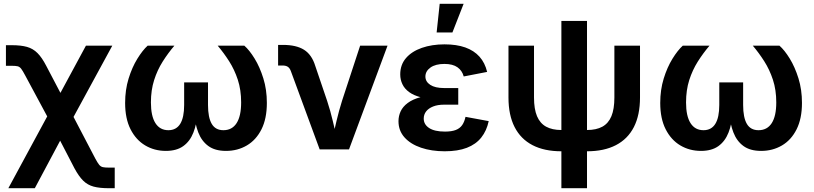

<svg xmlns="http://www.w3.org/2000/svg" viewBox="-20 -786 4281 1010"><path d="M23.9 204.1 271.5 -253.4H323.7L481.4 48.3Q493.2 70.3 501.5 80.6Q509.8 90.8 521.2 93.3Q532.7 95.7 553.2 95.7H583.5V204.1H553.2Q504.4 204.1 472.4 195.6Q440.4 187 417.5 164.3Q394.5 141.6 371.6 99.1L296.4 -45.9L163.1 204.1ZM266.1 -103.5 112.8 -388.7Q99.6 -413.6 91.6 -424.1Q83.5 -434.6 73 -437.3Q62.5 -439.9 41.5 -439.9H11.2V-548.3H41.5Q90.3 -548.3 122.1 -539.3Q153.8 -530.3 177.2 -506.8Q200.7 -483.4 223.1 -439.9L297.9 -297.4L432.1 -545.9H570.8L330.1 -103.5Z M852.5 7.8Q792.5 7.8 743.9 -21Q695.3 -49.8 666.7 -106Q638.2 -162.1 638.2 -244.6Q638.2 -313.5 656.5 -372.8Q674.8 -432.1 702.4 -476.8Q730 -521.5 756.8 -545.9H897.5Q863.8 -506.3 835.7 -461.9Q807.6 -417.5 790.8 -364.7Q773.9 -312 773.9 -247.1Q773.9 -175.3 797.6 -138.2Q821.3 -101.1 865.7 -101.1Q907.2 -101.1 928 -134.5Q948.7 -168 948.7 -233.9V-352.5H1074.2V-233.9Q1074.2 -168 1093.8 -134.5Q1113.3 -101.1 1155.3 -101.1Q1200.7 -101.1 1224.6 -138.2Q1248.5 -175.3 1248.5 -247.1Q1248.5 -313 1231 -366.5Q1213.4 -419.9 1185.3 -463.9Q1157.2 -507.8 1125 -545.9H1265.1Q1292 -522.5 1319.3 -478Q1346.7 -433.6 1365.2 -374Q1383.8 -314.5 1383.8 -244.6Q1383.8 -162.1 1355.5 -105.7Q1327.1 -49.3 1278.3 -20.8Q1229.5 7.8 1168.9 7.8Q1110.8 7.8 1075.7 -18.1Q1040.5 -43.9 1022.9 -89.6Q1005.4 -135.3 1000.5 -195.3H1020Q1015.1 -134.3 997.3 -88.6Q979.5 -43 944.3 -17.6Q909.2 7.8 852.5 7.8Z M1661.6 0 1509.8 -412.6Q1503.9 -428.2 1493.7 -434.8Q1483.4 -441.4 1466.3 -441.4H1442.9V-549.8H1468.3Q1538.6 -549.8 1579.3 -524.2Q1620.1 -498.5 1638.2 -439.9L1700.7 -255.9Q1718.3 -202.6 1730.7 -149.4Q1743.2 -96.2 1756.3 -40H1724.6Q1737.8 -96.2 1750.2 -149.7Q1762.7 -203.1 1779.3 -255.9L1874.5 -545.9H2018.6L1815.9 0Z M2319.3 9.8Q2250 9.8 2194.8 -9Q2139.6 -27.8 2107.9 -63.2Q2076.2 -98.6 2076.2 -148.4Q2076.2 -175.8 2087.6 -200.4Q2099.1 -225.1 2124.5 -244.1Q2149.9 -263.2 2190.4 -274.4Q2231 -285.6 2288.6 -285.6H2390.6V-235.4H2316.4Q2282.2 -235.4 2258.3 -225.8Q2234.4 -216.3 2221.7 -200Q2209 -183.6 2209 -162.1Q2209 -131.3 2237.5 -112.5Q2266.1 -93.8 2320.8 -93.8Q2356 -93.8 2377.7 -102.3Q2399.4 -110.8 2411.4 -128.2Q2423.3 -145.5 2428.7 -171.4L2550.8 -148.9Q2540 -98.1 2511.7 -62.5Q2483.4 -26.9 2435.8 -8.5Q2388.2 9.8 2319.3 9.8ZM2288.6 -264.2Q2233.9 -264.2 2195.3 -273.9Q2156.7 -283.7 2132.3 -301.5Q2107.9 -319.3 2096.7 -343.3Q2085.4 -367.2 2085.4 -394.5Q2085.4 -445.3 2115.7 -480.5Q2146 -515.6 2199 -534.2Q2252 -552.7 2318.4 -552.7Q2381.8 -552.7 2427.7 -536.4Q2473.6 -520 2502.4 -487.8Q2531.2 -455.6 2542.5 -407.7L2419.4 -383.8Q2411.1 -414.6 2386.5 -432.1Q2361.8 -449.7 2317.9 -449.7Q2271 -449.7 2244.4 -430.7Q2217.8 -411.6 2217.8 -383.3Q2217.8 -356.4 2243.4 -339.6Q2269 -322.8 2316.4 -322.8H2390.6V-264.2ZM2276.9 -615.2 2293 -766.1H2418.9L2359.9 -615.2Z M2933.1 9.8Q2843.3 9.8 2781.2 -22.5Q2719.2 -54.7 2687 -117.7Q2654.8 -180.7 2654.8 -272.9V-545.9H2789.1V-272.9Q2789.1 -212.4 2804.9 -174.8Q2820.8 -137.2 2852.8 -119.6Q2884.8 -102.1 2933.1 -102.1H3067.9Q3116.7 -102.1 3148.7 -119.6Q3180.7 -137.2 3196.3 -174.8Q3211.9 -212.4 3211.9 -272.9V-545.9H3346.7V-272.9Q3346.7 -180.7 3314.5 -117.7Q3282.2 -54.7 3220 -22.5Q3157.7 9.8 3067.9 9.8ZM2933.1 204.1V-675.8H3067.9V204.1Z M3667.5 7.8Q3607.4 7.8 3558.8 -21Q3510.3 -49.8 3481.7 -106Q3453.1 -162.1 3453.1 -244.6Q3453.1 -313.5 3471.4 -372.8Q3489.7 -432.1 3517.3 -476.8Q3544.9 -521.5 3571.8 -545.9H3712.4Q3678.7 -506.3 3650.6 -461.9Q3622.6 -417.5 3605.7 -364.7Q3588.9 -312 3588.9 -247.1Q3588.9 -175.3 3612.5 -138.2Q3636.2 -101.1 3680.7 -101.1Q3722.2 -101.1 3742.9 -134.5Q3763.7 -168 3763.7 -233.9V-352.5H3889.2V-233.9Q3889.2 -168 3908.7 -134.5Q3928.2 -101.1 3970.2 -101.1Q4015.6 -101.1 4039.6 -138.2Q4063.5 -175.3 4063.5 -247.1Q4063.5 -313 4045.9 -366.5Q4028.3 -419.9 4000.2 -463.9Q3972.2 -507.8 3939.9 -545.9H4080.1Q4106.9 -522.5 4134.3 -478Q4161.6 -433.6 4180.2 -374Q4198.7 -314.5 4198.7 -244.6Q4198.7 -162.1 4170.4 -105.7Q4142.1 -49.3 4093.3 -20.8Q4044.4 7.8 3983.9 7.8Q3925.8 7.8 3890.6 -18.1Q3855.5 -43.9 3837.9 -89.6Q3820.3 -135.3 3815.4 -195.3H3835Q3830.1 -134.3 3812.3 -88.6Q3794.4 -43 3759.3 -17.6Q3724.1 7.8 3667.5 7.8Z"/></svg>

Font: Inter Cardless
Style: Bold
Weight: 700
Designer: Rasmus Andersson
Foundry: rsms
Version: Version 4.001;git-9221beed3